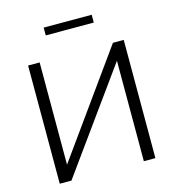

<svg xmlns="http://www.w3.org/2000/svg" viewBox="-128 -1007 1016 1114"><g transform="rotate(-15 380.0 -449.5)"><path d="M92.6 0V-710H162V-95.9L602.2 -710H667.1V0H597.7V-603.4L162.8 0ZM236.8 -852.3V-899.1H525.3V-852.3Z"/></g></svg>

Font: Raleway Thin
Style: Regular
Weight: 100
Designer: Matt McInerney, Pablo Impallari, Rodrigo Fuenzalida
Foundry: Matt McInerney, Pablo Impallari, Rodrigo Fuenzalida
Version: Version 4.026